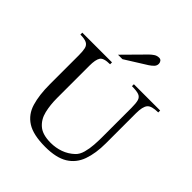

<svg xmlns="http://www.w3.org/2000/svg" viewBox="-224 -948 1100 1100"><g transform="rotate(45 326.5 -397.5)"><path d="M644.5 -598.6V-583Q590.3 -583 574 -562.5Q557.6 -542 557.6 -489.7V-246.1Q557.6 -164.6 536.6 -106Q515.6 -47.4 465.1 -16.4Q414.6 14.6 326.2 14.6Q228.5 14.6 178 -17.6Q127.4 -49.8 109.4 -110.6Q91.3 -171.4 91.3 -257.8V-493.2Q91.3 -526.4 86.7 -545.9Q82 -565.4 65.4 -574.2Q48.8 -583 13.7 -583V-598.6H254.4V-583Q202.6 -583 189.5 -562.7Q176.3 -542.5 176.3 -493.2V-231.4Q176.3 -175.8 187.5 -128.7Q198.7 -81.5 232.2 -52.7Q265.6 -23.9 332 -23.9Q372.6 -23.9 409.7 -37.1Q446.8 -50.3 476.6 -78.1Q496.1 -96.2 504.6 -127.7Q513.2 -159.2 515.4 -192.9Q517.6 -226.6 517.6 -251V-493.2Q517.6 -530.8 512 -550Q506.3 -569.3 488 -576.2Q469.7 -583 431.6 -583V-598.6ZM450.2 -782.2Q450.2 -767.1 439.5 -756.1Q428.7 -745.1 414.6 -735.8L283.7 -653.8H247.6L372.1 -779.8Q383.3 -791 396.7 -799.8Q410.2 -808.6 426.8 -808.6Q438 -808.6 444.1 -800.5Q450.2 -792.5 450.2 -782.2Z"/></g></svg>

Font: Scheherazade New Rohingya
Style: Regular
Weight: 400
Designer: SIL International
Foundry: SIL International
Version: Version 3.000 ; LngRng